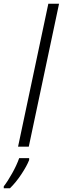

<svg xmlns="http://www.w3.org/2000/svg" viewBox="-66 -780 334 1021"><path d="M30 0 191 -760H248L87 0ZM-46 221H-13Q19 190 48 146Q77 102 89 71V61H36Q23 98 -1 141Q-25 184 -46 211Z"/></svg>

Font: Noto Sans UI Light
Style: Italic
Weight: 300
Italic angle: -12°
Designer: Monotype Design Team
Foundry: Monotype Imaging Inc.
Version: Version 1.901